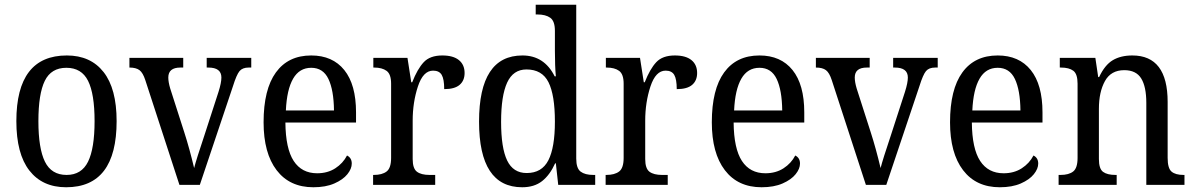

<svg xmlns="http://www.w3.org/2000/svg" viewBox="-20 -780 5042 810"><path d="M49 -269Q49 -546 262 -546Q362 -546 417 -476Q472 -406 472 -269Q472 10 259 10Q159 10 104 -60.5Q49 -131 49 -269ZM379 -269Q379 -384 351.5 -439Q324 -494 260 -494Q196 -494 169 -439Q142 -384 142 -269Q142 -154 169.5 -98Q197 -42 261 -42Q324 -42 351.5 -98Q379 -154 379 -269Z M593 -442Q583 -473 568.5 -484Q554 -495 526 -495V-536H753V-495H741Q690 -495 690 -453Q690 -434 698 -407L758 -220Q779 -155 799 -71Q808 -107 842 -208L902 -393Q914 -431 914 -453Q914 -495 859 -495H852V-536H1040V-495H1029Q1003 -495 990.5 -480Q978 -465 963 -417L823 0H737Z M1092 -264Q1092 -403 1144 -474.5Q1196 -546 1293 -546Q1383 -546 1432.5 -484.5Q1482 -423 1482 -306V-263H1184Q1185 -153 1219 -101Q1253 -49 1318 -49Q1362 -49 1394.5 -70Q1427 -91 1444 -124Q1464 -114 1464 -90Q1464 -68 1445.5 -45Q1427 -22 1390.5 -6Q1354 10 1302 10Q1202 10 1147 -62Q1092 -134 1092 -264ZM1389 -314Q1388 -400 1365.5 -447Q1343 -494 1293 -494Q1243 -494 1216.5 -448Q1190 -402 1186 -314Z M1554 -42H1557Q1592 -42 1611 -56.5Q1630 -71 1630 -114V-427Q1630 -467 1611 -481Q1592 -495 1558 -495H1555V-536H1699L1715 -433H1719Q1741 -489 1767.5 -517.5Q1794 -546 1846 -546Q1892 -546 1916 -526.5Q1940 -507 1940 -472Q1940 -440 1919 -422Q1898 -404 1854 -404Q1854 -446 1843.5 -464Q1833 -482 1807 -482Q1765 -482 1743 -415Q1721 -348 1721 -271V-109Q1721 -69 1739 -55.5Q1757 -42 1792 -42H1816V0H1554Z M2001 -267Q2001 -546 2184 -546Q2276 -546 2320 -458H2325Q2321 -501 2321 -566V-650Q2321 -691 2301.5 -705Q2282 -719 2247 -719H2240V-760H2411V-111Q2411 -70 2429.5 -56Q2448 -42 2483 -42H2491V0H2335L2325 -91H2322Q2300 -42 2267 -16Q2234 10 2183 10Q2001 10 2001 -267ZM2321 -267Q2321 -379 2294 -433Q2267 -487 2201 -487Q2145 -487 2119.5 -431.5Q2094 -376 2094 -266Q2094 -156 2119.5 -103Q2145 -50 2202 -50Q2266 -50 2293.5 -104Q2321 -158 2321 -267Z M2535 -42H2538Q2573 -42 2592 -56.5Q2611 -71 2611 -114V-427Q2611 -467 2592 -481Q2573 -495 2539 -495H2536V-536H2680L2696 -433H2700Q2722 -489 2748.5 -517.5Q2775 -546 2827 -546Q2873 -546 2897 -526.5Q2921 -507 2921 -472Q2921 -440 2900 -422Q2879 -404 2835 -404Q2835 -446 2824.5 -464Q2814 -482 2788 -482Q2746 -482 2724 -415Q2702 -348 2702 -271V-109Q2702 -69 2720 -55.5Q2738 -42 2773 -42H2797V0H2535Z M2983 -264Q2983 -403 3035 -474.5Q3087 -546 3184 -546Q3274 -546 3323.5 -484.5Q3373 -423 3373 -306V-263H3075Q3076 -153 3110 -101Q3144 -49 3209 -49Q3253 -49 3285.5 -70Q3318 -91 3335 -124Q3355 -114 3355 -90Q3355 -68 3336.5 -45Q3318 -22 3281.5 -6Q3245 10 3193 10Q3093 10 3038 -62Q2983 -134 2983 -264ZM3280 -314Q3279 -400 3256.5 -447Q3234 -494 3184 -494Q3134 -494 3107.5 -448Q3081 -402 3077 -314Z M3489 -442Q3479 -473 3464.5 -484Q3450 -495 3422 -495V-536H3649V-495H3637Q3586 -495 3586 -453Q3586 -434 3594 -407L3654 -220Q3675 -155 3695 -71Q3704 -107 3738 -208L3798 -393Q3810 -431 3810 -453Q3810 -495 3755 -495H3748V-536H3936V-495H3925Q3899 -495 3886.5 -480Q3874 -465 3859 -417L3719 0H3633Z M3988 -264Q3988 -403 4040 -474.5Q4092 -546 4189 -546Q4279 -546 4328.5 -484.5Q4378 -423 4378 -306V-263H4080Q4081 -153 4115 -101Q4149 -49 4214 -49Q4258 -49 4290.5 -70Q4323 -91 4340 -124Q4360 -114 4360 -90Q4360 -68 4341.5 -45Q4323 -22 4286.5 -6Q4250 10 4198 10Q4098 10 4043 -62Q3988 -134 3988 -264ZM4285 -314Q4284 -400 4261.5 -447Q4239 -494 4189 -494Q4139 -494 4112.5 -448Q4086 -402 4082 -314Z M4446 -42H4454Q4489 -42 4507.5 -56.5Q4526 -71 4526 -114V-427Q4526 -468 4508 -481.5Q4490 -495 4456 -495H4451V-536H4601L4613 -455H4617Q4641 -506 4674.5 -526Q4708 -546 4757 -546Q4906 -546 4906 -350V-114Q4906 -70 4922.5 -56Q4939 -42 4973 -42H4977V0H4816V-346Q4816 -414 4794.5 -449Q4773 -484 4723 -484Q4667 -484 4641.5 -438Q4616 -392 4616 -321V-109Q4616 -68 4633.5 -55Q4651 -42 4686 -42H4691V0H4446Z"/></svg>

Font: Noto Serif Narrow
Style: Regular
Weight: 400
Width: 4
Designer: Monotype Design Team
Foundry: Monotype Imaging Inc.
Version: Version 1.001